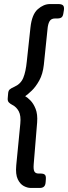

<svg xmlns="http://www.w3.org/2000/svg" viewBox="-20 -788 335 946"><path d="M131 138Q115 138 97 128.5Q79 119 67.5 95Q56 71 60 27L80 -178Q84 -218 72.5 -239.5Q61 -261 41 -271Q31 -276 24 -283Q17 -290 18 -303L20 -327Q21 -341 27.5 -347Q34 -353 50 -360Q82 -374 94.5 -404Q107 -434 112 -485L130 -652Q137 -717 166 -742.5Q195 -768 226 -768H268Q283 -768 290 -762Q297 -756 295 -739L293 -727Q291 -709 284 -703Q277 -697 262 -697H251Q232 -697 224 -683Q216 -669 214 -643L196 -469Q191 -423 173.5 -391.5Q156 -360 136 -341Q116 -322 104 -314Q114 -309 129.5 -293.5Q145 -278 155.5 -251.5Q166 -225 163 -185L146 22Q144 47 149.5 57Q155 67 170 67H182Q193 67 200 72Q207 77 206 94L205 108Q204 125 196.5 131.5Q189 138 177 138Z"/></svg>

Font: Asap Medium
Style: Italic
Weight: 500
Italic angle: -6°
Designer: Pablo Cosgaya
Foundry: Omnibus-Type
Version: Version 3.001; ttfautohint (v1.8.3)